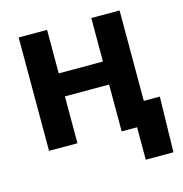

<svg xmlns="http://www.w3.org/2000/svg" viewBox="-104 -642 851 893"><g transform="rotate(-15 321.0 -195.0)"><path d="M451.7 -336.4V-225.6H164.1V-336.4ZM201.7 -545.9V0H64.9V-545.9ZM550.8 -545.9V0H414.6V-545.9ZM488.8 156.2V0H447.8V-110.4H627.9L622.1 156.2Z"/></g></svg>

Font: Inter
Style: 650
Weight: 650
Designer: Rasmus Andersson
Foundry: rsms
Version: Version 4.001;git-66647c0bb